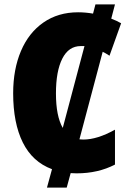

<svg xmlns="http://www.w3.org/2000/svg" viewBox="-20 -780 616 875"><path d="M360 -144Q423 -144 504 -189V-30Q427 10 329 10Q311 10 302 9L284 75H194L217 -9Q128 -42 84 -130.5Q40 -219 40 -355Q40 -464 75.5 -547.5Q111 -631 178 -677.5Q245 -724 336 -724Q369 -724 404 -718L415 -760H504L487 -695Q511 -686 532 -674L479 -526Q461 -538 448 -544L342 -145Q348 -144 360 -144ZM266 -197 365 -570H348Q293 -570 264 -513Q235 -456 235 -354Q235 -251 266 -197Z"/></svg>

Font: Noto Sans Display Black Narrow
Style: Regular
Weight: 900
Width: 4
Designer: Monotype Design team
Foundry: Monotype Imaging Inc.
Version: Version 1.000